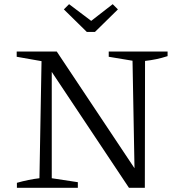

<svg xmlns="http://www.w3.org/2000/svg" viewBox="-20 -900 850 920"><path d="M501 -653H783V-631Q755 -622 728.5 -616.5Q702 -611 675 -608L674 0H598L211 -581L228 -586V-46L353 -27V0H61V-24Q89 -32 116 -37.5Q143 -43 169 -46L179 -607L60 -628V-653H252L641 -69L625 -65L615 -609L501 -628ZM396 -747 286 -855 311 -880 417 -800 520 -880 545 -855 435 -747Z"/></svg>

Font: Piazzolla Thin Light
Style: Regular
Weight: 300
Version: Version 2.005